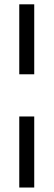

<svg xmlns="http://www.w3.org/2000/svg" viewBox="-20 -754 243 871"><path d="M67.4 96.7V-225.6H135.3V96.7ZM67.4 -417V-734.4H135.3V-417Z"/></svg>

Font: Pontano Sans Light
Style: Regular
Weight: 300
Designer: Vernon Adams
Foundry: Vernon Adams
Version: Version 2.001